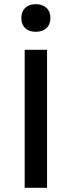

<svg xmlns="http://www.w3.org/2000/svg" viewBox="-20 -898 343 918"><path d="M205 0H98V-660H205ZM221 -812Q221 -781 202 -763.5Q183 -746 151 -746Q119 -746 100.5 -763.5Q82 -781 82 -812Q82 -843 100.5 -860.5Q119 -878 151 -878Q183 -878 202 -860.5Q221 -843 221 -812Z"/></svg>

Font: Work Sans Medium
Style: Regular
Weight: 500
Designer: Wei Huang
Foundry: Wei Huang
Version: Version 1.500